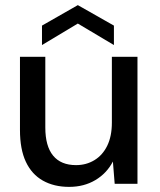

<svg xmlns="http://www.w3.org/2000/svg" viewBox="-20 -718 625 750"><path d="M250 12Q191 12 147.5 -12.5Q104 -37 81 -86Q58 -135 58 -210V-496H157V-220Q157 -147 187.5 -110Q218 -73 277 -73Q317 -73 349 -92.5Q381 -112 399 -149Q417 -186 417 -239V-496H517V0H428L421 -87Q397 -41 352.5 -14.5Q308 12 250 12ZM144 -542V-618L284 -698L425 -618V-542L284 -626Z"/></svg>

Font: DM Sans 24pt Medium
Style: Regular
Weight: 500
Designer: Colophon Foundry, Jonny Pinhorn
Foundry: Colophon Foundry
Version: Version 4.004;gftools[0.9.30]